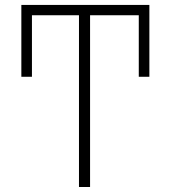

<svg xmlns="http://www.w3.org/2000/svg" viewBox="-20 -747 682 767"><path d="M576.7 -727.3H65.3V-440.3H107.6V-686.1H295.5V0H339.8V-686.1H534.4V-440.3H576.7Z"/></svg>

Font: Karasuma Gothic
Style: Thin
Weight: 200
Designer: Rasmus Andersson / Ryoko Ishizuka
Foundry: rsms
Version: Version 1.00